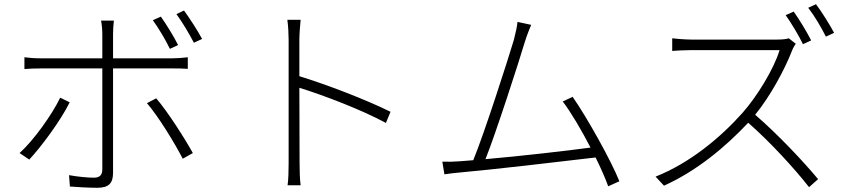

<svg xmlns="http://www.w3.org/2000/svg" viewBox="-20 -858 4040 912"><path d="M826 -644C805 -686 769 -744 744 -779L706 -762C733 -725 768 -666 787 -626ZM266 -394C228 -315 140 -191 73 -131L119 -100C177 -162 270 -288 311 -372ZM801 -533C823 -533 848 -533 872 -531V-586C848 -583 821 -581 800 -581H517V-698C517 -717 519 -746 521 -760H460C463 -746 466 -718 466 -698V-581H173C142 -581 122 -583 96 -586V-530C121 -532 143 -533 174 -533H466V-54C466 -27 454 -14 426 -14C399 -14 352 -18 308 -26L312 28C347 31 407 34 442 34C497 34 517 12 517 -37V-533ZM678 -368C733 -304 810 -178 848 -104L896 -131C856 -203 777 -327 722 -391ZM818 -791C846 -753 878 -699 901 -655L940 -673C920 -711 881 -771 854 -808Z M1835 -327C1720 -384 1533 -456 1402 -496V-669C1402 -693 1405 -736 1408 -764H1345C1349 -735 1351 -693 1351 -669V-84C1351 -48 1350 -5 1346 22H1408C1404 -6 1403 -50 1403 -84L1402 -441C1513 -407 1702 -335 1813 -274Z M2922 3C2883 -95 2769 -299 2700 -398L2653 -376C2692 -325 2742 -240 2785 -157C2675 -142 2448 -116 2286 -102C2335 -224 2446 -568 2473 -659C2486 -700 2495 -719 2503 -740L2438 -754C2436 -732 2432 -713 2421 -669C2393 -575 2280 -223 2228 -97C2204 -95 2183 -93 2165 -92C2137 -90 2109 -89 2081 -90L2091 -30C2119 -34 2143 -37 2168 -39C2306 -51 2660 -92 2809 -110C2835 -58 2856 -9 2869 27Z M3833 -666C3812 -708 3775 -768 3750 -803L3712 -786C3739 -748 3775 -688 3794 -648ZM3727 -676C3714 -672 3695 -670 3669 -670H3264C3233 -670 3179 -675 3173 -676V-616C3178 -617 3232 -620 3264 -620H3683C3656 -530 3576 -400 3507 -322C3399 -201 3255 -83 3094 -19L3134 24C3289 -46 3424 -158 3534 -275C3639 -183 3755 -56 3823 31L3866 -7C3797 -90 3676 -219 3567 -313C3639 -401 3707 -527 3742 -617C3745 -626 3755 -644 3760 -650ZM3819 -821C3848 -784 3881 -728 3903 -684L3942 -702C3922 -740 3883 -802 3856 -838Z"/></svg>

Font: Source Han Sans SC Light
Style: Regular
Weight: 300
Designer: Ryoko NISHIZUKA (kana & ideographs); Paul D. Hunt (Latin, Greek & Cyrillic); Wenlong ZHANG (bopomofo); Sandoll Communica
Foundry: Adobe Systems Incorporated
Version: Version 1.004;PS 1.004;hotconv 1.0.82;makeotf.lib2.5.63406